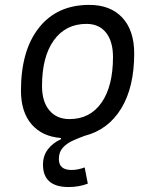

<svg xmlns="http://www.w3.org/2000/svg" viewBox="-20 -547 626 774"><path d="M256.8 207Q153.3 207 153.3 116.7Q153.3 81.1 172.9 55.2Q192.4 29.3 225.6 14.2V9.3Q149.4 3.4 106.9 -46.4Q64.5 -96.2 64.5 -181.2Q64.5 -344.2 137.5 -435.8Q210.4 -527.3 339.8 -527.3Q425.3 -527.3 473.1 -475.8Q521 -424.3 521 -331.5Q521 -195.8 468.8 -109.9Q416.5 -23.9 321.3 0.5Q295.4 9.8 271.7 20.8Q248 31.7 232.7 49.1Q217.3 66.4 217.3 94.2Q217.3 138.2 268.1 138.2Q294.4 138.2 321.3 127.9L334 193.4Q297.4 207 256.8 207ZM260.3 -66.9Q342.8 -66.9 389.2 -133.1Q435.5 -199.2 435.5 -317.4Q435.5 -379.9 407.5 -415.3Q379.4 -450.7 328.6 -450.7Q244.6 -450.7 197 -384.5Q149.4 -318.4 149.4 -200.2Q149.4 -137.2 179 -102.1Q208.5 -66.9 260.3 -66.9Z"/></svg>

Font: Cascadia Mono PL SemiLight
Style: Italic
Weight: 350
Italic angle: -10°
Monospace: yes
Designer: Aaron Bell
Foundry: Saja Typeworks
Version: Version 2404.023; ttfautohint (v1.8.4)